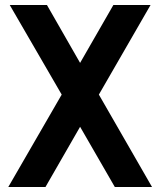

<svg xmlns="http://www.w3.org/2000/svg" viewBox="-20 -749 642 769"><path d="M13.2 0H162.1L300.8 -241.2L439.9 0H588.9L376 -370.1L583 -729H434.1L300.8 -497.1L168 -729H19L227.1 -370.1Z"/></svg>

Font: Hack
Style: Bold
Weight: 700
Monospace: yes
Designer: Christopher Simpkins
Foundry: Christopher Simpkins
Version: Version 2.010